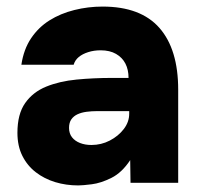

<svg xmlns="http://www.w3.org/2000/svg" viewBox="-20 -556 612 584"><path d="M218 8Q181 8 148 -2Q115 -12 89 -32Q63 -52 48 -82Q33 -112 33 -152Q33 -209 56.5 -242.5Q80 -276 120.5 -292.5Q161 -309 213 -314Q265 -319 321 -319H371Q371 -344 361.5 -362.5Q352 -381 333 -392Q314 -403 286 -403Q266 -403 248.5 -397.5Q231 -392 219.5 -382.5Q208 -373 204 -359H45Q52 -406 74.5 -439.5Q97 -473 130.5 -494Q164 -515 206 -525.5Q248 -536 292 -536Q408 -536 465 -471Q522 -406 522 -283V0H377L376 -69Q351 -31 319 -15Q287 1 259 4.5Q231 8 218 8ZM258 -115Q288 -115 314 -128.5Q340 -142 356.5 -163.5Q373 -185 373 -210V-218H275Q259 -218 243.5 -216Q228 -214 216 -208.5Q204 -203 197 -193Q190 -183 190 -167Q190 -150 199 -138.5Q208 -127 223.5 -121Q239 -115 258 -115Z"/></svg>

Font: Onest ExtraBold
Style: Regular
Weight: 800
Designer: Dmitri Voloshin, Andrey Kudryavtsev
Foundry: Dmitri Voloshin, Andrey Kudryavtsev
Version: Version 1.000;gftools[0.9.33]